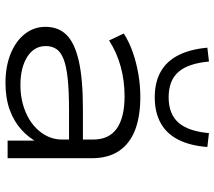

<svg xmlns="http://www.w3.org/2000/svg" viewBox="-62 -732 802 719"><g transform="rotate(90 339.5 -373.0)"><path d="M291 8Q230 8 182.5 -11Q135 -30 108 -64Q81 -98 81 -142Q81 -190 111 -220.5Q141 -251 208.5 -266.5Q276 -282 389 -282H519V-230H393Q321 -230 274.5 -225Q228 -220 201.5 -209.5Q175 -199 164 -182.5Q153 -166 153 -143Q153 -99 193.5 -73.5Q234 -48 299 -48Q355 -48 401.5 -68Q448 -88 475.5 -124Q503 -160 503 -204V-321Q503 -380 461.5 -409Q420 -438 341 -438Q283 -438 230 -423.5Q177 -409 132 -380L106 -435Q137 -455 175.5 -468.5Q214 -482 257 -489.5Q300 -497 343 -497Q416 -497 467 -477.5Q518 -458 545.5 -417.5Q573 -377 573 -315V0H507V-114L515 -115Q498 -81 467 -52.5Q436 -24 392 -8Q348 8 291 8ZM345 -551Q289 -551 249.5 -573Q210 -595 187.5 -639Q165 -683 159 -748L211 -754Q218 -676 250 -639.5Q282 -603 345 -603Q407 -603 439.5 -639.5Q472 -676 479 -754L531 -748Q526 -683 503.5 -639Q481 -595 441 -573Q401 -551 345 -551Z"/></g></svg>

Font: Nunito Sans 10pt Expanded Light
Style: Regular
Weight: 300
Width: 7
Designer: Vernon Adams
Foundry: Vernon Adams
Version: Version 3.101;gftools[0.9.27]